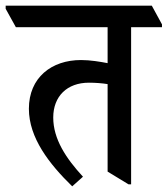

<svg xmlns="http://www.w3.org/2000/svg" viewBox="-62 -644 592 678"><path d="M193 14 231 -20C171 -85 126 -153 126 -229C126 -304 175 -352 252 -352C275 -352 300 -350 318 -347V-38L392 7H401V-548H510V-558L474 -624H-42V-613L-6 -548H318V-421C292 -426 257 -432 224 -432C120 -432 40 -370 40 -260C40 -157 112 -65 193 14Z"/></svg>

Font: Noto Serif Devanagari Condensed Medium
Style: Regular
Weight: 500
Width: 3
Designer: Universal Thirst, Indian Type Foundry and the Monotype Design Team
Foundry: Monotype Imaging Inc.
Version: Version 2.004